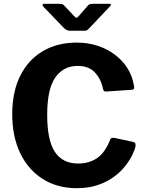

<svg xmlns="http://www.w3.org/2000/svg" viewBox="-20 -975 765 1005"><path d="M382 -752Q440 -752 490.5 -735.5Q541 -719 581 -689Q621 -659 646.5 -619Q672 -579 680 -532Q684 -516 681.5 -511Q679 -506 670 -505L535 -496Q526 -496 523.5 -499.5Q521 -503 519 -511Q508 -563 476 -596.5Q444 -630 387 -630Q312 -630 269.5 -569.5Q227 -509 227 -374Q227 -240 267.5 -179.5Q308 -119 389 -119Q447 -119 489 -148Q531 -177 558 -247Q562 -256 580 -253L678 -232Q683 -231 687 -226.5Q691 -222 689 -207Q684 -186 669.5 -158Q655 -130 631 -100.5Q607 -71 571.5 -46Q536 -21 489 -5.5Q442 10 382 10Q279 10 202.5 -39Q126 -88 85 -175Q44 -262 44 -377Q44 -493 85 -576.5Q126 -660 202 -706Q278 -752 382 -752ZM441 -947Q446 -952 451.5 -953.5Q457 -955 465 -955H551Q569 -955 553 -939L446 -826Q442 -821 436.5 -817.5Q431 -814 421 -814H349Q337 -814 330 -817.5Q323 -821 316 -827L208 -939Q202 -946 202.5 -950.5Q203 -955 211 -955H292Q301 -955 305 -954Q309 -953 315 -947L365 -894Q376 -881 381 -882Q386 -883 395 -894Z"/></svg>

Font: Libre Franklin Thin
Style: Bold
Weight: 700
Version: Version 3.000